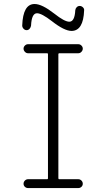

<svg xmlns="http://www.w3.org/2000/svg" viewBox="-20 -955 540 975"><path d="M92.8 -825.2Q96.7 -935.5 156.2 -934.6Q193.4 -934.6 255.9 -885.7Q307.6 -844.7 332 -844.7Q359.4 -844.7 362.3 -903.3Q363.3 -912.1 369.6 -918.5Q376 -924.8 384.8 -924.8Q393.6 -924.8 400.9 -918Q408.2 -911.1 407.2 -902.3Q403.3 -798.8 343.8 -797.9Q306.6 -797.9 243.2 -847.7Q191.4 -887.7 168 -887.7Q140.6 -887.7 137.7 -825.2Q136.7 -816.4 130.4 -809.1Q124 -801.8 115.2 -801.8Q106.4 -801.8 99.6 -809.1Q92.8 -816.4 92.8 -825.2ZM281.2 -684.6Q276.4 -684.6 276.4 -679.7V-49.8Q276.4 -44.9 281.2 -44.9H377.9Q386.7 -44.9 393.6 -38.1Q400.4 -31.2 400.4 -22Q400.4 -12.7 393.6 -6.3Q386.7 0 377.9 0H122.1Q113.3 0 106.4 -6.3Q99.6 -12.7 99.6 -22Q99.6 -31.2 106.4 -38.1Q113.3 -44.9 122.1 -44.9H218.8Q223.6 -44.9 223.6 -49.8V-679.7Q223.6 -684.6 218.8 -684.6H122.1Q113.3 -684.6 106.4 -691.9Q99.6 -699.2 99.6 -708Q99.6 -716.8 106.4 -723.6Q113.3 -730.5 122.1 -730.5H377.9Q386.7 -730.5 393.6 -723.6Q400.4 -716.8 400.4 -708Q400.4 -699.2 393.6 -691.9Q386.7 -684.6 377.9 -684.6Z"/></svg>

Font: Rounded-L Mgen+ 1m light
Style: Regular
Weight: 200
Designer: [Source Han Sans]
Ryoko NISHIZUKA  (kana & ideographs); Paul D. Hunt (Latin, Greek & Cyrillic); Wenlong ZHANG  (bopomofo
Version: Version 1.059.20150602